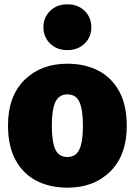

<svg xmlns="http://www.w3.org/2000/svg" viewBox="-20 -849 624 889"><path d="M292 20Q211 20 149 -12Q87 -44 52 -108Q17 -172 17 -268Q17 -403 93 -478.5Q169 -554 292 -554Q373 -554 435 -522Q497 -490 532 -426Q567 -362 567 -266Q567 -131 491 -55.5Q415 20 292 20ZM292 -122Q331 -122 347.5 -157Q364 -192 364 -266Q364 -341 348 -376.5Q332 -412 292 -412Q253 -412 236.5 -377Q220 -342 220 -268Q220 -193 236 -157.5Q252 -122 292 -122ZM292 -617Q243 -617 212 -647.5Q181 -678 181 -723Q181 -768 212 -798.5Q243 -829 292 -829Q341 -829 372 -798.5Q403 -768 403 -723Q403 -678 372 -647.5Q341 -617 292 -617Z"/></svg>

Font: Trujillo Black
Style: Regular
Weight: 900
Designer: Fira Sans original fonts by bBox Type GmbH, Carrois Corporate GbR, & Edenspiekermann AG / Changes by Cristiano Sobral
Foundry: Fira Sans original fonts by bBox Type GmbH, Carrois Corporate GbR, & Edenspiekermann AG / Changes by Cristiano Sobral
Version: Version 4.301;July 28, 2020;FontCreator 13.0.0.2655 64-bit